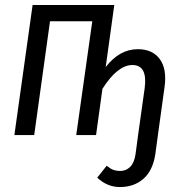

<svg xmlns="http://www.w3.org/2000/svg" viewBox="-20 -546 741 776"><path d="M537.1 -347.2Q596.7 -347.2 626 -306.9Q655.3 -266.6 645 -193.8L618.2 0L607.9 76.2Q598.1 142.6 560.1 176.3Q522 210 464.8 210Q413.1 210 373 171.9L411.1 124Q420.9 131.3 427 135.3Q433.1 139.2 443.4 142.1Q453.6 145 465.8 145Q489.7 145 506.3 128.2Q522.9 111.3 527.8 77.1L538.1 0L564.9 -190.9Q576.7 -283.2 515.1 -283.2Q455.1 -283.2 394 -187L368.2 0H288.1L353 -460H182.1L118.2 0H38.1L111.8 -525.9H441.9L407.2 -274.9Q462.9 -347.2 537.1 -347.2Z"/></svg>

Font: Fira Sans Compressed Book
Style: Italic
Weight: 350
Width: 3
Italic angle: -8°
Designer: Carrois Corporate & Edenspiekermann AG
Foundry: Carrois Corporate GbR & Edenspiekermann AG
Version: Version 4.203;PS 004.203;hotconv 1.0.88;makeotf.lib2.5.64775